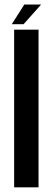

<svg xmlns="http://www.w3.org/2000/svg" viewBox="-20 -802 233 822"><path d="M40.5 -675H145V0H40.5ZM84 -782.5H156L81 -698.5H30.5Z"/></svg>

Font: Anybody Narrow Medium
Style: Regular
Weight: 500
Width: 3
Designer: Tyler Finck
Foundry: Etcetera Type Company
Version: Version 1.000; ttfautohint (v1.8)